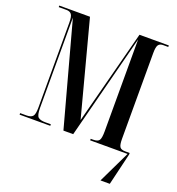

<svg xmlns="http://www.w3.org/2000/svg" viewBox="-161 -843 1086 1181"><g transform="rotate(20 382.5 -252.0)"><path d="M24 0V-10H66Q95 -10 106.5 -23.5Q118 -37 118 -79V-635Q118 -677 107.5 -690.5Q97 -704 75 -704H24V-714H225L388 -97L549 -714H741V-704H707Q686 -704 676.5 -690.5Q667 -677 667 -638V-76Q667 -37 676 -23.5Q685 -10 712 -10H741V0L691 210H630L731 0H486V-10H501Q532 -10 541.5 -24Q551 -38 551 -83V-684L375 0H311L128 -673V-82Q128 -34 142 -22Q156 -10 188 -10H225V0Z"/></g></svg>

Font: Noto Serif Display ExtraCondensed SemiBold
Style: Regular
Weight: 600
Width: 2
Designer: Monotype Design Team
Foundry: Monotype Imaging Inc.
Version: Version 2.009